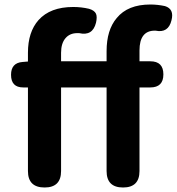

<svg xmlns="http://www.w3.org/2000/svg" viewBox="-20 -832 784 852"><path d="M178 0Q104 0 104 -73V-444H83Q29 -444 29 -500Q29 -553 80 -557L104 -559V-598Q104 -690 151 -743Q203 -801 305 -801Q341 -801 375 -793Q399 -786 406 -771Q412 -757 406 -731Q391 -671 331 -685Q327 -685 323 -685Q290 -685 271 -663Q251 -640 251 -598V-560H352H453V-605Q453 -699 498 -752Q547 -812 647 -812Q679 -812 712 -805Q754 -792 741 -742Q727 -684 670 -696Q669 -696 667 -696Q599 -696 599 -608V-560H647Q705 -560 705 -502Q705 -444 647 -444H599V-73Q599 0 526 0Q453 0 453 -73V-444H251V-73Q251 0 178 0Z"/></svg>

Font: GenSenRounded TW B
Style: Regular
Weight: 700
Version: Version 1.501;PS 1;hotconv 16.6.51;makeotf.lib2.5.65220